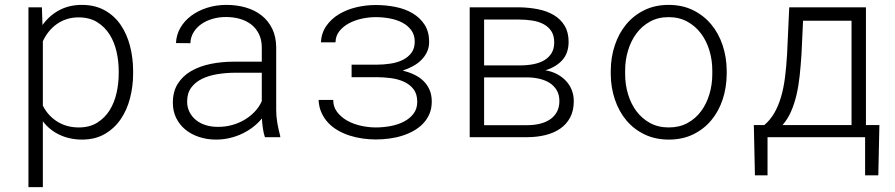

<svg xmlns="http://www.w3.org/2000/svg" viewBox="-20 -558 3641 781"><path d="M521.5 -258.8Q521.5 -207.5 509 -158.9Q496.6 -110.4 470.9 -73Q445.3 -35.6 406.2 -12.9Q367.2 9.8 313.5 9.8Q264.2 9.8 223.1 -9.3Q182.1 -28.3 154.3 -64.5V203.1H95.7V-528.3H150.4L152.8 -456.1Q180.7 -495.1 221.2 -516.6Q261.7 -538.1 312.5 -538.1Q366.7 -538.1 406.2 -515.9Q445.8 -493.7 471.2 -456.3Q496.6 -418.9 509 -370.4Q521.5 -321.8 521.5 -269ZM462.9 -269Q462.9 -308.6 454.1 -347.7Q445.3 -386.7 425.8 -417.7Q406.2 -448.7 375.2 -468Q344.2 -487.3 299.3 -487.3Q273.9 -487.3 251.7 -480.2Q229.5 -473.1 211.2 -460.2Q192.9 -447.3 178.5 -429.4Q164.1 -411.6 154.3 -390.1V-128.4Q174.8 -87.4 212.9 -63.5Q251 -39.6 300.3 -39.6Q344.7 -39.6 375.7 -59.1Q406.7 -78.6 426 -109.6Q445.3 -140.6 454.1 -179.9Q462.9 -219.2 462.9 -258.8Z M1057.6 0Q1052.2 -16.1 1049.3 -35.9Q1046.4 -55.7 1045.4 -76.2Q1030.3 -57.6 1010.3 -42Q990.2 -26.4 966.6 -14.9Q942.9 -3.4 915.5 3.2Q888.2 9.8 858.4 9.8Q821.3 9.8 789.3 -1Q757.3 -11.7 733.6 -31.2Q710 -50.8 696.5 -78.4Q683.1 -106 683.1 -140.1Q683.1 -185.5 703.1 -217.3Q723.1 -249 757.3 -268.8Q791.5 -288.6 836.4 -297.9Q881.3 -307.1 930.7 -307.1H1044.9V-367.2Q1044.4 -397 1033.2 -419.7Q1022 -442.4 1002.7 -457.8Q983.4 -473.1 956.8 -481Q930.2 -488.8 898.9 -488.8Q870.6 -488.8 845 -481.4Q819.3 -474.1 799.6 -460.4Q779.8 -446.8 767.6 -427Q755.4 -407.2 754.4 -382.3L695.8 -382.8Q697.3 -416.5 713.6 -444.8Q730 -473.1 757.8 -493.9Q785.6 -514.6 822.5 -526.4Q859.4 -538.1 901.4 -538.1Q943.4 -538.1 980.2 -527.3Q1017.1 -516.6 1044.2 -495.1Q1071.3 -473.6 1087.2 -441.4Q1103 -409.2 1103.5 -366.2V-110.4Q1103.5 -84 1108.2 -57.1Q1112.8 -30.3 1119.6 -5.9L1120.1 0ZM864.7 -42Q895.5 -41.5 923.6 -49.3Q951.7 -57.1 975.1 -71Q998.5 -85 1016.6 -104.2Q1034.7 -123.5 1044.9 -146.5V-262.2H938.5Q899.9 -262.2 864.3 -256.3Q828.6 -250.5 801.3 -237.1Q773.9 -223.6 757.6 -201.2Q741.2 -178.7 741.2 -145Q741.2 -121.1 751 -102.1Q760.7 -83 777.3 -69.6Q793.9 -56.2 816.4 -49.1Q838.9 -42 864.7 -42Z M1510.7 -294.9Q1539.6 -294.9 1567.6 -299.1Q1595.7 -303.2 1617.7 -314Q1639.6 -324.7 1653.3 -342.8Q1667 -360.8 1667 -388.7Q1667 -415.5 1653.3 -434.6Q1639.6 -453.6 1617.2 -465.6Q1594.7 -477.5 1566.2 -482.9Q1537.6 -488.3 1508.3 -488.3Q1481 -488.3 1452.4 -482.2Q1423.8 -476.1 1399.9 -463.4Q1376 -450.7 1360.6 -431.4Q1345.2 -412.1 1344.7 -385.7H1285.2Q1287.6 -424.3 1307.6 -452.9Q1327.6 -481.4 1358.9 -500.2Q1390.1 -519 1429 -528.3Q1467.8 -537.6 1508.3 -537.6Q1549.3 -537.6 1588.6 -529.8Q1627.9 -522 1658.4 -503.9Q1689 -485.8 1707.3 -457.3Q1725.6 -428.7 1725.6 -387.7Q1725.6 -365.2 1717 -346.9Q1708.5 -328.6 1694.1 -314.2Q1679.7 -299.8 1660.2 -289.1Q1640.6 -278.3 1618.2 -271Q1643.6 -264.6 1665 -254.4Q1686.5 -244.1 1702.4 -228.8Q1718.3 -213.4 1727.3 -192.6Q1736.3 -171.9 1736.3 -145Q1736.3 -117.2 1727.1 -95.2Q1717.8 -73.2 1701.7 -56.2Q1685.5 -39.1 1663.8 -26.6Q1642.1 -14.2 1616.7 -6.1Q1591.3 2 1563.7 5.6Q1536.1 9.3 1508.8 9.3Q1481.9 9.3 1454.6 5.4Q1427.2 1.5 1402.1 -6.6Q1377 -14.6 1354.5 -27.6Q1332 -40.5 1315.2 -58.3Q1298.3 -76.2 1287.8 -99.4Q1277.3 -122.6 1275.9 -151.4H1335.4Q1335.4 -123 1351.6 -102.1Q1367.7 -81.1 1392.6 -67.1Q1417.5 -53.2 1448.2 -46.4Q1479 -39.6 1508.8 -39.6Q1538.6 -39.6 1568.6 -45.2Q1598.6 -50.8 1622.8 -63.2Q1647 -75.7 1662.1 -95.5Q1677.2 -115.2 1677.2 -144Q1677.2 -175.3 1662.4 -194.8Q1647.5 -214.4 1623.5 -225.3Q1599.6 -236.3 1570.1 -240.2Q1540.5 -244.1 1510.7 -244.1H1410.2V-294.9Z M1890.6 0V-528.3H2090.3Q2131.3 -527.8 2168.2 -520.5Q2205.1 -513.2 2232.9 -496.6Q2260.7 -480 2276.9 -453.1Q2293 -426.3 2293 -387.2Q2292.5 -341.3 2267.3 -313.5Q2242.2 -285.6 2198.7 -272Q2225.1 -267.6 2246.1 -256.3Q2267.1 -245.1 2282.2 -229Q2297.4 -212.9 2305.7 -191.9Q2314 -170.9 2314 -146.5Q2314 -107.9 2299.3 -80.3Q2284.7 -52.7 2259 -34.9Q2233.4 -17.1 2198.5 -8.5Q2163.6 0 2124 0ZM1949.2 -243.2V-48.8H2124Q2151.4 -48.8 2175.3 -54.4Q2199.2 -60.1 2217 -72Q2234.9 -84 2245.1 -102.5Q2255.4 -121.1 2255.4 -147.5Q2255.4 -172.9 2244.6 -190.9Q2233.9 -209 2216.1 -220.5Q2198.2 -231.9 2174.3 -237.5Q2150.4 -243.2 2124 -243.2ZM1949.2 -292H2095.7Q2124.5 -292 2149.7 -296.9Q2174.8 -301.8 2193.6 -312.7Q2212.4 -323.7 2223.4 -341.6Q2234.4 -359.4 2234.4 -385.7Q2234.4 -413.1 2222.7 -431.2Q2210.9 -449.2 2191.2 -459.7Q2171.4 -470.2 2145.3 -474.4Q2119.1 -478.5 2090.3 -478.5H1949.2Z M2464.4 -272Q2464.8 -325.7 2481 -374Q2497.1 -422.4 2527.1 -458.7Q2557.1 -495.1 2600.8 -516.6Q2644.5 -538.1 2699.7 -538.1Q2755.4 -538.1 2799.1 -516.6Q2842.8 -495.1 2873 -458.7Q2903.3 -422.4 2919.4 -374Q2935.5 -325.7 2936 -272V-255.9Q2935.5 -202.1 2919.7 -153.8Q2903.8 -105.5 2873.5 -69.1Q2843.3 -32.7 2799.8 -11.5Q2756.3 9.8 2700.7 9.8Q2645 9.8 2601.3 -11.5Q2557.6 -32.7 2527.3 -69.1Q2497.1 -105.5 2481 -153.8Q2464.8 -202.1 2464.4 -255.9ZM2522.9 -255.9Q2522.9 -213.9 2534.7 -174.8Q2546.4 -135.7 2568.8 -105.7Q2591.3 -75.7 2624.3 -57.6Q2657.2 -39.6 2700.7 -39.6Q2743.7 -39.6 2776.6 -57.6Q2809.6 -75.7 2831.8 -105.7Q2854 -135.7 2865.7 -174.8Q2877.4 -213.9 2877.4 -255.9V-272Q2877.4 -313.5 2865.7 -352.5Q2854 -391.6 2831.5 -421.6Q2809.1 -451.7 2775.9 -470Q2742.7 -488.3 2699.7 -488.3Q2656.7 -488.3 2623.8 -470Q2590.8 -451.7 2568.6 -421.6Q2546.4 -391.6 2534.7 -352.5Q2522.9 -313.5 2522.9 -272Z M3088.9 -49.3Q3112.8 -69.3 3129.4 -97.9Q3146 -126.5 3156.7 -162.6Q3167.5 -198.7 3173.1 -242.7Q3178.7 -286.6 3181.6 -337.4L3190.4 -528.3H3502.4V-49.3H3557.1L3552.7 155.3H3499V0H3102.1V155.3H3050.8L3046.4 -49.3ZM3240.2 -337.4Q3237.3 -292 3232.9 -250.5Q3228.5 -209 3220 -172.4Q3211.4 -135.7 3197.8 -104.5Q3184.1 -73.2 3163.1 -49.3H3443.8V-473.6H3246.6Z"/></svg>

Font: Roboto Mono Light
Style: Regular
Weight: 300
Designer: Google
Version: Version 2.000985; 2015; ttfautohint (v1.3)